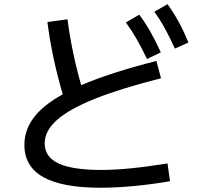

<svg xmlns="http://www.w3.org/2000/svg" viewBox="-20 -838 978 896"><path d="M93.8 -162.1Q93.8 -231 137.5 -289.1Q181.2 -347.2 272.9 -397.9Q222.7 -567.4 201.2 -735.4L294.9 -748Q314.5 -596.7 358.9 -440.4Q492.2 -498 710 -553.7L731.4 -472.7Q542 -424.8 422.6 -377Q303.2 -329.1 245.8 -278.1Q188.5 -227.1 188.5 -168.9Q188.5 -105 253.7 -75Q318.8 -44.9 452.1 -44.9Q513.2 -44.9 586.4 -52Q659.7 -59.1 761.7 -75.2L773.4 7.8Q593.3 38.1 447.3 38.1Q271.5 38.1 182.6 -11.2Q93.8 -60.5 93.8 -162.1ZM567.4 -733.4 629.9 -769.5Q658.7 -731 681.9 -689.9Q705.1 -648.9 730.5 -593.8L666 -562.5Q641.1 -614.7 617.9 -655.3Q594.7 -695.8 567.4 -733.4ZM700.2 -783.2 761.7 -818.4Q791.5 -777.3 814.7 -734.6Q837.9 -691.9 859.4 -639.6L795.9 -611.3Q771.5 -665.5 749.3 -705.8Q727.1 -746.1 700.2 -783.2Z"/></svg>

Font: Pretendard Medium
Style: Regular
Weight: 500
Designer: Base glyphs from Inter by Rasmus Andersson; Hangeul glyphs from Noto Sans CJK(Source Han Sans) by Jang Soo-young and Kan
Foundry: Kil Hyung-jin
Version: Version 1.309